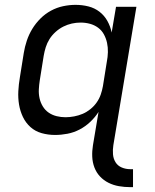

<svg xmlns="http://www.w3.org/2000/svg" viewBox="-20 -548 640 791"><path d="M517 223Q493 223 470 219Q447 215 427 205Q407 195 392 179Q377 163 369 142Q361 121 360 97.5Q359 74 363 50L386 -87Q372 -65 352 -46Q332 -27 308 -14.5Q284 -2 258 3Q232 8 207 8Q178 8 151.5 0.5Q125 -7 105.5 -24.5Q86 -42 74.5 -66Q63 -90 58.5 -117Q54 -144 55.5 -172.5Q57 -201 62 -230L78 -330Q82 -355 90.5 -380.5Q99 -406 113 -429Q127 -452 146.5 -471.5Q166 -491 190 -504Q214 -517 240 -522.5Q266 -528 291 -528Q319 -528 344.5 -521.5Q370 -515 390 -499.5Q410 -484 422.5 -461.5Q435 -439 440 -414L458 -520H542L447 50Q444 69 445.5 87.5Q447 106 456 120.5Q465 135 481.5 142Q498 149 517 149H528V223ZM250 -65Q267 -65 285.5 -68.5Q304 -72 320.5 -79Q337 -86 352 -98Q367 -110 378 -125.5Q389 -141 395 -158.5Q401 -176 404 -193L420 -293Q424 -313 424.5 -333Q425 -353 421 -371.5Q417 -390 408 -406.5Q399 -423 384 -434Q369 -445 350.5 -450Q332 -455 312 -455Q294 -455 276 -451Q258 -447 241 -438.5Q224 -430 209 -416.5Q194 -403 184 -387Q174 -371 168.5 -353.5Q163 -336 160 -318L144 -218Q141 -199 140 -180Q139 -161 143 -143Q147 -125 156.5 -109.5Q166 -94 180.5 -84Q195 -74 213 -69.5Q231 -65 250 -65Z"/></svg>

Font: Iosevka Aile
Style: Italic
Weight: 400
Italic angle: -9°
Designer: Belleve Invis
Foundry: Belleve Invis
Version: Version 28.0.1; ttfautohint (v1.8.4)